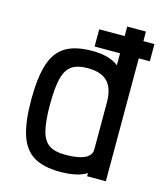

<svg xmlns="http://www.w3.org/2000/svg" viewBox="-120 -888 839 991"><g transform="rotate(15 300.0 -393.0)"><path d="M300 -657V-749H595V-657ZM295 14Q205 14 152.5 -18Q100 -50 77.5 -121Q55 -192 55 -308Q55 -425 77.5 -496.5Q100 -568 152.5 -600Q205 -632 295 -632Q340 -632 375.5 -622.5Q411 -613 436 -593V-800H536V0H436V-17Q411 -1 375.5 6.5Q340 14 295 14ZM295 -78Q343 -78 374 -85.5Q405 -93 420.5 -107.5Q436 -122 436 -143V-393Q436 -469 402 -504.5Q368 -540 295 -540Q241 -540 210.5 -519Q180 -498 167.5 -447.5Q155 -397 155 -308Q155 -220 167.5 -170Q180 -120 210.5 -99Q241 -78 295 -78Z"/></g></svg>

Font: Victor Mono Thin
Style: Regular
Weight: 100
Monospace: yes
Designer: Rune Bjørnerås
Version: Version 1.561;gftools[0.9.30]